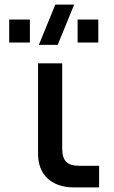

<svg xmlns="http://www.w3.org/2000/svg" viewBox="-20 -815 494 835"><path d="M411 0H302Q265.5 0 236.2 -10Q207 -20 187 -38.8Q167 -57.5 156.2 -84.5Q145.5 -111.5 145.5 -146V-539.5H250.5V-169.5Q250.5 -129 267.8 -111.5Q285 -94 325 -94H411ZM231 -620H149L220.5 -795H302.5ZM317.5 -630V-730H407.5V-630ZM20 -630V-730H110V-630Z"/></svg>

Font: Vela Sans SemBd
Style: Regular
Weight: 600
Designer: Principal design: Mikhail Sharanda - project Manrope.
Design modification: Ravid Balaliev
Foundry: Mikhail Sharanda
Version: Version 1.001